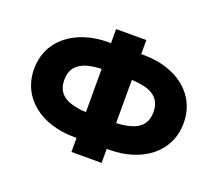

<svg xmlns="http://www.w3.org/2000/svg" viewBox="-117 -864 1166 1028"><g transform="rotate(20 466.0 -350.0)"><path d="M380 -700V-620H366C182 -620 40 -519 40 -350C40 -182 182 -80 366 -80H380V0H552V-80H566C750 -80 892 -182 892 -350C892 -519 750 -620 566 -620H552V-700ZM380 -227C350 -228 323 -232 300 -239C244 -254 212 -290 212 -350C212 -411 244 -446 300 -462C323 -468 350 -472 380 -473ZM720 -350C720 -290 688 -254 633 -239C609 -232 582 -228 552 -227V-473C582 -472 609 -468 633 -462C688 -446 720 -411 720 -350Z"/></g></svg>

Font: Jost
Style: Bold
Weight: 700
Version: Version 3.710